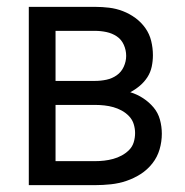

<svg xmlns="http://www.w3.org/2000/svg" viewBox="-20 -540 540 560"><path d="M257 0H64V-520H257Q278 -520 298.5 -517.5Q319 -515 338.5 -507.5Q358 -500 375 -487.5Q392 -475 404 -458Q416 -441 421 -420.5Q426 -400 426 -379Q426 -362 422.5 -345.5Q419 -329 410 -315Q401 -301 388 -290Q375 -279 360 -271Q380 -265 397.5 -253.5Q415 -242 428 -226.5Q441 -211 446.5 -191Q452 -171 452 -150Q452 -127 445.5 -104.5Q439 -82 424.5 -63.5Q410 -45 390.5 -32.5Q371 -20 349 -12.5Q327 -5 303.5 -2.5Q280 0 257 0ZM142 -304H257Q274 -304 290.5 -307.5Q307 -311 320.5 -320.5Q334 -330 341 -345.5Q348 -361 348 -377Q348 -394 341 -409.5Q334 -425 320.5 -434Q307 -443 290.5 -446.5Q274 -450 257 -450H142ZM142 -70H257Q271 -70 284 -71.5Q297 -73 310 -76.5Q323 -80 335 -86.5Q347 -93 356.5 -102.5Q366 -112 370 -125Q374 -138 374 -152Q374 -165 370 -178Q366 -191 356.5 -201Q347 -211 335 -217.5Q323 -224 310.5 -227.5Q298 -231 284.5 -232.5Q271 -234 257 -234H142Z"/></svg>

Font: Iosevka MaddieWtf
Style: Regular
Weight: 400
Monospace: yes
Designer: Belleve Invis
Foundry: Belleve Invis
Version: Version 31.3.0; ttfautohint (v1.8.3)